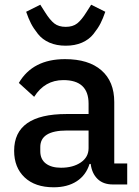

<svg xmlns="http://www.w3.org/2000/svg" viewBox="-20 -783 589 815"><path d="M520 0H459Q418 0 394 -23.5Q370 -47 365 -87H360Q345 -39 305.5 -13.5Q266 12 208 12Q129 12 84.5 -30Q40 -72 40 -143Q40 -299 262 -299H356V-343Q356 -443 249 -443Q170 -443 125 -372L60 -431Q119 -532 256 -532Q356 -532 410.5 -484.5Q465 -437 465 -350V-89H520ZM239 -71Q290 -71 323 -93.5Q356 -116 356 -154V-229H264Q151 -229 151 -159V-141Q151 -107 174.5 -89Q198 -71 239 -71ZM91 -733 151 -763 172 -730Q192 -698 210.5 -683.5Q229 -669 259 -669Q289 -669 307.5 -683.5Q326 -698 346 -730L367 -763L427 -733Q417 -704 406.5 -683.5Q396 -663 377 -639Q358 -615 328 -602Q298 -589 259 -589Q220 -589 190 -602Q160 -615 141 -639Q122 -663 111.5 -683.5Q101 -704 91 -733Z"/></svg>

Font: IBM Plex Sans Medm
Style: Regular
Weight: 500
Designer: Mike Abbink, Paul van der Laan, Pieter van Rosmalen
Foundry: Bold Monday
Version: Version 3.005